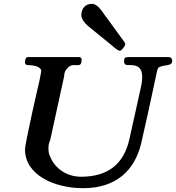

<svg xmlns="http://www.w3.org/2000/svg" viewBox="-20 -986 922 1006"><path d="M416 0C587 0 686 -92 720 -236C745 -345 767 -444 786 -535L800 -601C803 -616 806 -626 809 -631C817 -637 834 -642 859 -645C874 -648 882 -654 882 -665V-669C882 -679 875 -687 865 -687H649C636 -687 630 -681 630 -668V-664C630 -651 637 -645 650 -645H664C707 -645 725 -625 725 -584C725 -565 722 -544 717 -523L658 -257C629 -126 545 -60 405 -60C361 -60 322 -74 288 -102C265 -122 250 -145 241 -170C234 -185 234 -194 234 -216C234 -226 237 -238 243 -252L316 -586C316 -596 318 -605 321 -612C329 -625 343 -645 365 -645C385 -645 402 -640 406 -658L408 -672V-673C408 -680 402 -687 395 -687H128C120 -687 115 -683 113 -675L111 -660V-656C114 -649 118 -645 123 -645C157 -645 180 -639 191 -626C194 -623 196 -620 196 -616C196 -609 194 -603 193 -595L186 -560C185 -557 111 -237 111 -202C112 -68 266 0 416 0ZM636 -754C637 -757 635 -762 631 -767L510 -933C495 -954 478 -965 462 -966C427 -966 406 -941 406 -906C407 -888 419 -869 442 -849C527 -780 574 -742 584 -733C595 -724 603 -720 608 -720C615 -720 623 -731 626 -735C629 -740 636 -745 636 -754Z"/></svg>

Font: fbb
Style: Bold Italic
Weight: 700
Italic angle: -12°
Designer: David J. Perry, Michael Sharpe
Version: Version 0.991